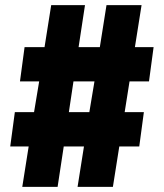

<svg xmlns="http://www.w3.org/2000/svg" viewBox="-20 -730 640 750"><path d="M67 0 92 -158H20L38 -292H113L133 -412H58L76 -546H154L180 -710H312L287 -546H370L396 -710H533L507 -546H580L562 -412H486L467 -292H542L524 -158H446L421 0H283L308 -158H229L205 0ZM249 -292H329L349 -412H267Z"/></svg>

Font: Geist Mono Black
Style: Regular
Weight: 900
Monospace: yes
Designer: Basement.studio, Andrés Briganti, Mateo Zaragoza
Foundry: Basement.studio, Vercel, Andrés Briganti, Guido Ferreyra, Mateo Zaragoza
Version: Version 1.500; ttfautohint (v1.8.4.7-5d5b)